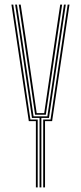

<svg xmlns="http://www.w3.org/2000/svg" viewBox="-20 -820 354 840"><path d="M153 0V-304H119.8L68.5 -652L46.2 -800H54.2L76.5 -652L126.8 -311H187.2L237.8 -652L259.8 -800H267.8L245.8 -652L194.2 -304H161V0ZM137 0V-290H106L30 -800H38L113 -297H145V0ZM169 0V-297H201L276 -800H284L208 -290H177V0ZM133.5 -318 84.5 -652 62.2 -800H70.5L92.8 -652L140.5 -325H173.5L221.5 -652L243.5 -800H251.8L229.8 -652L180.5 -318Z"/></svg>

Font: Big Shoulders Inline Text Thin
Style: Regular
Weight: 100
Designer: Patric King
Foundry: XO Type Co
Version: Version 2.002